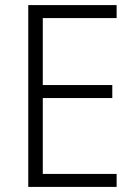

<svg xmlns="http://www.w3.org/2000/svg" viewBox="-20 -827 534 754"><path d="M438 -93H91V-807H438V-756H148V-493H421V-442H148V-144H438Z"/></svg>

Font: Noto Sans Telugu UI SemiCondensed Light
Style: Regular
Weight: 300
Width: 4
Designer: Jelle Bosma - Monotype Design Team
Foundry: Monotype Imaging Inc.
Version: Version 2.005; ttfautohint (v1.8.4.7-5d5b)